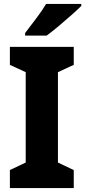

<svg xmlns="http://www.w3.org/2000/svg" viewBox="-20 -1044 431 971"><path d="M353 -93H30V-184L110 -222V-679L30 -716V-807H353V-716L273 -679V-222L353 -184ZM391 -1014Q373 -996 341.5 -968Q310 -940 276 -911.5Q242 -883 216 -864H107V-877Q132 -910 162.5 -950Q193 -990 213 -1024H391Z"/></svg>

Font: Noto Sans Telugu UI SemiCondensed ExtraBold
Style: Regular
Weight: 800
Width: 4
Designer: Jelle Bosma - Monotype Design Team
Foundry: Monotype Imaging Inc.
Version: Version 2.005; ttfautohint (v1.8.4.7-5d5b)